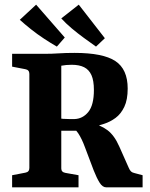

<svg xmlns="http://www.w3.org/2000/svg" viewBox="-20 -804 642 824"><path d="M32 0V-52L89 -63Q106 -66 106 -83V-487Q106 -504 89 -507L32 -518V-573H171Q203 -573 232 -575Q261 -577 300 -577Q422 -577 475 -542Q528 -507 528 -424Q528 -376 513.5 -345.5Q499 -315 476 -298Q453 -281 426.5 -272.5Q400 -264 376 -258L341 -243Q315 -243 285.5 -243Q256 -243 226 -243V-298Q237 -295 251 -294Q265 -293 278.5 -293Q292 -293 299 -293Q335 -294 359 -323.5Q383 -353 383 -418Q383 -458 372.5 -481.5Q362 -505 341 -515.5Q320 -526 288 -526Q276 -526 264.5 -525Q253 -524 243 -522V-81Q243 -65 261 -62L317 -52V0ZM436 0Q420 0 407.5 -20Q395 -40 382 -73L345 -171Q331 -209 316 -231.5Q301 -254 282 -261L361 -280Q411 -268 441 -245.5Q471 -223 492 -175L532 -85Q537 -73 542.5 -68Q548 -63 558 -61L592 -52V0ZM430 -640 392 -604Q368 -621 340.5 -641Q313 -661 287.5 -682.5Q262 -704 243 -725L318 -784ZM258 -643 224 -604Q198 -619 169 -638Q140 -657 113 -678.5Q86 -700 65 -719L135 -784Z"/></svg>

Font: Rasa
Style: Regular
Weight: 400
Designer: Anna Giedrys (Yrsa+Rasa design), David Brezina (Yrsa art-direction, Rasa art-direction, design)
Foundry: Rosetta Type Foundry
Version: Version 2.004